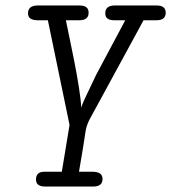

<svg xmlns="http://www.w3.org/2000/svg" viewBox="-20 -451 618 693"><path d="M81.1 -402.8Q81.1 -430.7 115.2 -431.2H267.1Q300.3 -431.2 299.8 -404.8Q299.8 -377.9 266.1 -377.9Q266.1 -377.9 217.8 -377.9Q218.8 -372.1 228.8 -324.5Q238.8 -276.9 247.8 -231.4Q256.8 -186 264.9 -135.5Q272.9 -85 272.9 -62L275.9 -70.8L284.2 -90.8L326.2 -179.2L432.1 -377.9H392.1Q359.9 -377.9 359.9 -402.8Q359.9 -430.7 393.1 -431.2H545.9Q578.1 -431.2 578.1 -404.8Q578.1 -377.9 544.9 -377.9H498Q488.3 -358.9 478 -340.8L301.8 -17.1Q295.9 -4.9 292.5 6.6Q289.1 18.1 287.6 31Q286.1 43.9 279.5 83.5Q272.9 123 265.1 168.9H314Q350.1 168.9 350.1 194.8Q350.1 221.7 317.9 222.2H142.1Q109.9 222.2 109.9 196.8Q109.9 168.9 140.1 168.9H203.1L231 0L152.8 -377.9H116.2Q81.1 -377.9 81.1 -402.8Z"/></svg>

Font: CMU Typewriter Text
Style: LightOblique
Weight: 200
Italic angle: -9.46001°
Version: Version 0.7.0